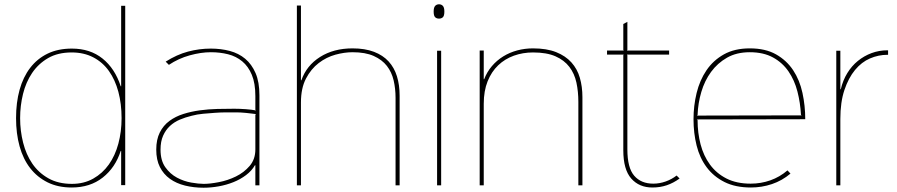

<svg xmlns="http://www.w3.org/2000/svg" viewBox="-20 -866 4189 897"><path d="M565 -1H546V-161H544Q519 -83 460 -36.5Q401 10 315 10Q251 10 202.5 -14Q154 -38 121 -80.5Q88 -123 71.5 -182.5Q55 -242 55 -314Q55 -387 71.5 -446.5Q88 -506 121 -549Q154 -592 202.5 -615.5Q251 -639 316 -639Q401 -639 459 -592.5Q517 -546 544 -463H546V-839H565ZM548 -314Q548 -381 533 -437Q518 -493 489 -534Q460 -575 416 -598Q372 -621 315 -621Q250 -621 204.5 -594.5Q159 -568 130 -525Q101 -482 87.5 -427Q74 -372 74 -314Q74 -255 88 -199.5Q102 -144 131 -101.5Q160 -59 206 -33Q252 -7 316 -7Q372 -7 415.5 -31.5Q459 -56 488.5 -97.5Q518 -139 533 -195Q548 -251 548 -314Z M1192 -421V0H1173V-94H1171Q1156 -68 1129.5 -48Q1103 -28 1070.5 -15Q1038 -2 1002 4.5Q966 11 931 11Q885 11 844.5 1Q804 -9 774 -30.5Q744 -52 727 -85.5Q710 -119 710 -167Q710 -214 726.5 -247Q743 -280 771.5 -301Q800 -322 836.5 -333.5Q873 -345 913.5 -350.5Q954 -356 995.5 -357Q1037 -358 1074 -358Q1099 -358 1127.5 -356Q1156 -354 1176 -350L1173 -353V-417Q1173 -477 1156.5 -516.5Q1140 -556 1111.5 -579.5Q1083 -603 1045.5 -612.5Q1008 -622 965 -622Q919 -622 866.5 -607.5Q814 -593 769 -563L754 -578Q806 -611 858.5 -625Q911 -639 965 -639Q1012 -639 1053.5 -628Q1095 -617 1125.5 -591.5Q1156 -566 1174 -524.5Q1192 -483 1192 -421ZM1176 -333Q1168 -334 1155.5 -335.5Q1143 -337 1129.5 -338.5Q1116 -340 1103.5 -340.5Q1091 -341 1083 -341Q1062 -341 1037 -341Q1012 -341 985 -339Q957 -337 929 -334.5Q901 -332 875 -325Q846 -318 820 -307Q794 -296 774 -277.5Q754 -259 742 -232Q730 -205 730 -167Q730 -116 752.5 -84.5Q775 -53 807 -36Q839 -19 873.5 -13Q908 -7 932 -7Q961 -7 1002.5 -15Q1044 -23 1082 -41.5Q1120 -60 1146.5 -91Q1173 -122 1173 -168V-330Z M1847 -419V0H1828V-409Q1828 -452 1819 -490.5Q1810 -529 1787.5 -558Q1765 -587 1726 -604.5Q1687 -622 1627 -622Q1589 -622 1547 -610.5Q1505 -599 1469 -571.5Q1433 -544 1409.5 -499Q1386 -454 1386 -387V0H1367V-840H1386V-491H1388Q1412 -560 1475.5 -600Q1539 -640 1627 -640Q1685 -640 1727 -624Q1769 -608 1795.5 -579Q1822 -550 1834.5 -509.5Q1847 -469 1847 -419Z M2056 -812Q2056 -792 2049 -785.5Q2042 -779 2031 -779Q2020 -779 2013 -785.5Q2006 -792 2006 -812Q2006 -831 2013 -838.5Q2020 -846 2031 -846Q2042 -846 2049 -838.5Q2056 -831 2056 -812ZM2041 0H2022V-629H2041Z M2701 -412V0H2682V-390Q2682 -438 2673 -480Q2664 -522 2640 -553.5Q2616 -585 2575 -603Q2534 -621 2470 -621Q2423 -621 2381 -606Q2339 -591 2307.5 -561Q2276 -531 2258 -486Q2240 -441 2240 -381V0H2221V-630H2240V-496H2242Q2255 -530 2278 -557Q2301 -584 2331 -602.5Q2361 -621 2396.5 -630.5Q2432 -640 2470 -640Q2534 -640 2578 -622.5Q2622 -605 2649.5 -574.5Q2677 -544 2689 -502.5Q2701 -461 2701 -412Z M3155 -32Q3126 -11 3095 -0.5Q3064 10 3028 10Q2966 10 2929 -32Q2892 -74 2892 -164V-608L2894 -611H2816V-630H2894L2892 -633V-754L2911 -764V-633L2909 -630H3106V-611H2909L2911 -608V-168Q2911 -82 2943 -45Q2975 -8 3032 -8Q3061 -8 3089.5 -18Q3118 -28 3141 -46Z M3742 -309 3236 -308 3239 -305Q3239 -245 3253 -191.5Q3267 -138 3297 -97Q3327 -56 3374 -32Q3421 -8 3487 -8Q3535 -8 3579 -23.5Q3623 -39 3659 -70L3673 -55Q3634 -22 3586.5 -6Q3539 10 3488 10Q3416 10 3365 -15.5Q3314 -41 3281.5 -84.5Q3249 -128 3234.5 -186Q3220 -244 3220 -309Q3220 -372 3234.5 -431.5Q3249 -491 3280.5 -537.5Q3312 -584 3362 -612Q3412 -640 3483 -640Q3556 -640 3605.5 -612Q3655 -584 3685.5 -538Q3716 -492 3729 -432Q3742 -372 3742 -309ZM3725 -327 3722 -330Q3719 -386 3705.5 -438.5Q3692 -491 3664 -532Q3636 -573 3591.5 -597.5Q3547 -622 3483 -622Q3421 -622 3376.5 -596.5Q3332 -571 3302 -530Q3272 -489 3256.5 -436.5Q3241 -384 3239 -329L3236 -326Z M4129 -610H4126Q4084 -610 4044.5 -593Q4005 -576 3974.5 -539Q3944 -502 3925 -445.5Q3906 -389 3906 -310V0H3887V-629H3906V-449H3908Q3918 -491 3938.5 -524.5Q3959 -558 3988 -581.5Q4017 -605 4052 -618Q4087 -631 4126 -631H4129Z"/></svg>

Font: TypoPRO Sinkin Sans
Style: 100 Thin
Weight: 100
Designer: Keith Bates
Foundry: K-Type
Version: Sinkin Sans (version 1.0)  by Keith Bates   •   © 2014   www